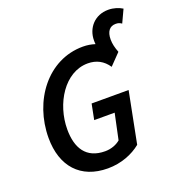

<svg xmlns="http://www.w3.org/2000/svg" viewBox="-145 -928 980 1058"><g transform="rotate(-20 344.5 -398.5)"><path d="M308 12C387 12 455 -16 503 -55L562 -355H345L327 -264H447L415 -113C394 -95 362 -82 326 -82C214 -82 170 -158 170 -266C170 -417 264 -570 400 -570C450 -570 490 -549 518 -507L581 -572C570 -601 564 -625 564 -650C564 -697 584 -722 619 -722C634 -722 642 -719 654 -711L689 -786C668 -799 639 -809 607 -809C527 -809 476 -749 476 -677C476 -671 476 -663 477 -655C455 -662 432 -666 406 -666C200 -666 57 -475 57 -257C57 -91 148 12 308 12Z"/></g></svg>

Font: Source Sans Pro Semibold
Style: Italic
Weight: 600
Italic angle: -11°
Designer: Paul D. Hunt
Foundry: Adobe Systems Incorporated
Version: Version 3.006;hotconv 1.0.111;makeotfexe 2.5.65597